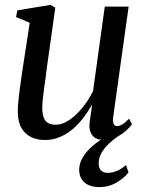

<svg xmlns="http://www.w3.org/2000/svg" viewBox="-20 -564 596 788"><path d="M164.5 10.5Q132 10.5 107 -1.8Q82 -14 67.5 -39.8Q53 -65.5 53 -107Q53 -122 55 -145Q57 -168 60.5 -194Q64 -220 67.5 -244Q71 -268 73.5 -285L102 -470.5L46 -494L51 -521.5L187.5 -544L207 -532.5L172 -284Q170 -264.5 166.8 -242.2Q163.5 -220 160.5 -197.5Q157.5 -175 155.5 -155.5Q153.5 -136 153.5 -122.5Q153.5 -96 159.8 -80.5Q166 -65 178.5 -58.5Q191 -52 209 -52Q235.5 -52 263.8 -71Q292 -90 317.8 -121.5Q343.5 -153 362 -190.5L410 -537H508L444.5 -83.5Q442 -65.5 446.2 -56Q450.5 -46.5 460 -46.5Q470 -46.5 482.2 -53.8Q494.5 -61 510 -77L521.5 -54Q514.5 -43.5 498 -28.2Q481.5 -13 458 -1.5Q434.5 10 406.5 10Q373.5 10 359.8 -7.5Q346 -25 347 -50Q347 -53 348 -62.5Q349 -72 351 -84.5Q353 -97 354.8 -109.8Q356.5 -122.5 357.5 -132L356.5 -132.5Q340.5 -104.5 320.8 -78.8Q301 -53 277 -33Q253 -13 224.8 -1.2Q196.5 10.5 164.5 10.5ZM388 204Q347 203.5 326 184.2Q305 165 305 133Q305 109.5 316 88.5Q327 67.5 345.8 48.5Q364.5 29.5 388.5 13.2Q412.5 -3 438.5 -16L459 -29.5L481 -16Q451 3.5 429.2 23.5Q407.5 43.5 396.2 64.2Q385 85 385 107Q385 125.5 394.8 135.5Q404.5 145.5 423 145.5Q440 145.5 459.5 137.5Q479 129.5 497 113.5L507.5 143.5Q490.5 166 458.5 185Q426.5 204 388 204Z"/></svg>

Font: Merriweather 72pt
Style: Italic
Weight: 400
Italic angle: -7.8°
Version: Version 2.101